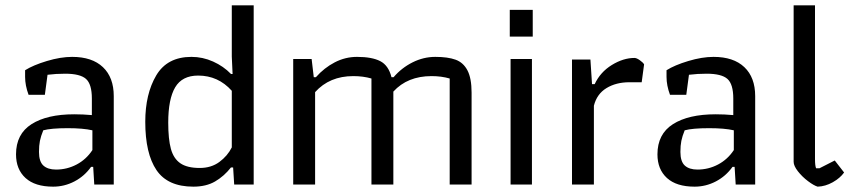

<svg xmlns="http://www.w3.org/2000/svg" viewBox="-20 -691 3199 719"><path d="M40 -113Q40 -189 98 -226Q156 -263 258 -263Q291 -263 324 -260V-322Q324 -376 302 -395.5Q280 -415 224 -415Q190 -415 158 -411L148 -336H87Q74 -371 74 -403V-428Q104 -447 155.5 -462.5Q207 -478 250 -478Q325 -478 365.5 -439.5Q406 -401 406 -331V0H333L329 -66H321Q296 -31 258.5 -11.5Q221 8 179 8Q111 8 75.5 -24.5Q40 -57 40 -113ZM326 -129V-203Q291 -211 234 -211Q171 -211 142 -203Q133 -181 129.5 -163.5Q126 -146 126 -122Q126 -86 142.5 -71Q159 -56 190 -56Q231 -56 267 -75Q303 -94 326 -129Z M524 -235Q524 -339 565 -408.5Q606 -478 697 -478Q739 -478 778 -460.5Q817 -443 845 -414H851L848 -479V-671H930V0H857L853 -64H845Q819 -31 785.5 -11.5Q752 8 704 8Q608 8 566 -54Q524 -116 524 -235ZM848 -139V-351Q797 -408 722 -408Q662 -408 636 -364Q610 -320 610 -232Q610 -170 620 -133.5Q630 -97 655.5 -79.5Q681 -62 728 -62Q771 -62 801.5 -84.5Q832 -107 848 -139Z M1078 -470H1147L1155 -402H1163Q1194 -437 1233.5 -457.5Q1273 -478 1317 -478Q1373 -478 1404 -462Q1435 -446 1446 -402H1454Q1484 -437 1525 -457.5Q1566 -478 1610 -478Q1657 -478 1686 -467.5Q1715 -457 1730.5 -427.5Q1746 -398 1746 -344V0H1664V-397Q1633 -406 1596 -406Q1506 -406 1453 -348V0H1371V-397Q1340 -406 1303 -406Q1214 -406 1160 -346V0H1078Z M1889 -654H1975V-554H1889ZM1892 -470H1972V0H1892Z M2122 -468H2191L2197 -376H2207Q2228 -421 2271 -447.5Q2314 -474 2356 -474Q2364 -474 2376 -465.5Q2388 -457 2392 -450L2383 -383H2337Q2287 -383 2251 -361Q2215 -339 2204 -295V0H2122Z M2442 -113Q2442 -189 2500 -226Q2558 -263 2660 -263Q2693 -263 2726 -260V-322Q2726 -376 2704 -395.5Q2682 -415 2626 -415Q2592 -415 2560 -411L2550 -336H2489Q2476 -371 2476 -403V-428Q2506 -447 2557.5 -462.5Q2609 -478 2652 -478Q2727 -478 2767.5 -439.5Q2808 -401 2808 -331V0H2735L2731 -66H2723Q2698 -31 2660.5 -11.5Q2623 8 2581 8Q2513 8 2477.5 -24.5Q2442 -57 2442 -113ZM2728 -129V-203Q2693 -211 2636 -211Q2573 -211 2544 -203Q2535 -181 2531.5 -163.5Q2528 -146 2528 -122Q2528 -86 2544.5 -71Q2561 -56 2592 -56Q2633 -56 2669 -75Q2705 -94 2728 -129Z M2952 -85V-671H3032V-95Q3032 -71 3036 -61H3049L3106 -90L3141 -45Q3126 -24 3098.5 -8.5Q3071 7 3042 8Q3028 4 3006 -12.5Q2984 -29 2968 -49.5Q2952 -70 2952 -85Z"/></svg>

Font: Athiti Medium
Style: Regular
Weight: 500
Designer: CadsonDemak Team
Foundry: CadsonDemak
Version: Version 1.032